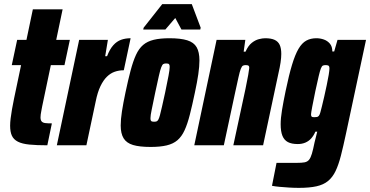

<svg xmlns="http://www.w3.org/2000/svg" viewBox="-20 -703 1791 929"><path d="M209 0Q157 0 122 -3.5Q87 -7 66.5 -17.5Q46 -28 37.5 -46.5Q29 -65 29 -95Q29 -111 31.5 -130.5Q34 -150 38 -174Q42 -198 48 -226L82 -388H37L63 -510H108L139 -658H283L252 -510H318L292 -388H226L184 -188Q182 -176 180 -166.5Q178 -157 177 -149Q176 -141 176 -135Q176 -122 181.5 -115.5Q187 -109 199 -107.5Q211 -106 231 -106Z M255 0 363 -510H502L489 -431H498Q511 -465 528 -484Q545 -503 566 -510.5Q587 -518 612 -518L579 -363Q556 -363 535.5 -356Q515 -349 497.5 -332Q480 -315 466 -286Q452 -257 443 -212L398 0Z M709 8Q655 8 623.5 -1.5Q592 -11 578 -34Q564 -57 564 -96Q564 -125 570 -164Q576 -203 587 -255Q600 -317 612 -362Q624 -407 638 -437.5Q652 -468 672.5 -485.5Q693 -503 724 -510.5Q755 -518 800 -518Q854 -518 886 -508Q918 -498 931.5 -474.5Q945 -451 945 -410Q945 -382 939.5 -344Q934 -306 923 -255Q910 -193 898.5 -148Q887 -103 873 -72.5Q859 -42 838.5 -24.5Q818 -7 786.5 0.5Q755 8 709 8ZM725 -114Q732 -114 737 -115.5Q742 -117 746 -124Q750 -131 754 -146Q758 -161 764 -187.5Q770 -214 779 -255Q790 -308 795.5 -337Q801 -366 801 -379Q801 -387 799 -390.5Q797 -394 793.5 -395Q790 -396 784 -396Q775 -396 770 -393Q765 -390 760 -377Q755 -364 748.5 -335Q742 -306 731 -255Q720 -201 714 -172.5Q708 -144 708 -131Q708 -123 710 -119.5Q712 -116 716 -115Q720 -114 725 -114ZM673 -560 675 -569 765 -683H908L951 -569L949 -560H858L828 -616L780 -560Z M920 0 1028 -510H1167L1159 -453H1168Q1181 -482 1198 -495.5Q1215 -509 1232.5 -513.5Q1250 -518 1263 -518Q1292 -518 1309 -510Q1326 -502 1333.5 -485.5Q1341 -469 1341 -442Q1341 -424 1337.5 -400.5Q1334 -377 1327 -347L1253 0H1109L1168 -274Q1177 -317 1181 -340.5Q1185 -364 1186 -374Q1186 -381 1184 -383.5Q1182 -386 1178.5 -387Q1175 -388 1169 -388Q1160 -388 1155 -385Q1150 -382 1145 -369.5Q1140 -357 1134 -329.5Q1128 -302 1117 -252L1063 0Z M1426 206Q1403 206 1378.5 204.5Q1354 203 1332.5 201Q1311 199 1296 196L1318 85Q1335 85 1351 85Q1367 85 1383.5 85Q1400 85 1416 85Q1440 85 1453.5 82.5Q1467 80 1475 70.5Q1483 61 1489 41Q1495 21 1502 -14Q1506 -31 1510 -46Q1514 -61 1515 -66H1506Q1498 -47 1486 -33.5Q1474 -20 1457.5 -13Q1441 -6 1421 -6Q1391 -6 1373 -15.5Q1355 -25 1346.5 -46Q1338 -67 1338 -102Q1338 -131 1344.5 -170.5Q1351 -210 1362 -263Q1378 -340 1393 -389.5Q1408 -439 1424.5 -467Q1441 -495 1462 -506.5Q1483 -518 1511 -518Q1529 -518 1546.5 -512Q1564 -506 1576 -492Q1588 -478 1588 -454H1597L1613 -510H1751L1654 -56Q1641 5 1629.5 50Q1618 95 1603.5 125Q1589 155 1567 173Q1545 191 1511 198.5Q1477 206 1426 206ZM1502 -136Q1509 -136 1514 -137Q1519 -138 1523 -143Q1527 -148 1530 -159Q1532 -167 1537.5 -188Q1543 -209 1549 -236.5Q1555 -264 1561 -291.5Q1567 -319 1570.5 -341Q1574 -363 1574 -371Q1574 -383 1569 -385.5Q1564 -388 1556 -388Q1547 -388 1542 -385.5Q1537 -383 1532.5 -371.5Q1528 -360 1522 -334.5Q1516 -309 1506 -263Q1497 -220 1491 -188Q1485 -156 1485 -150Q1485 -143 1487 -140Q1489 -137 1493 -136.5Q1497 -136 1502 -136Z"/></svg>

Font: Saira Condensed Black
Style: Italic
Weight: 900
Width: 3
Italic angle: -12°
Designer: Hector Gatti with collaboration of the Omnibus-Type team
Foundry: Omnibus-Type
Version: Version 1.101